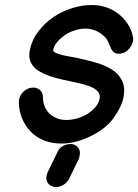

<svg xmlns="http://www.w3.org/2000/svg" viewBox="-20 -574 551 765"><path d="M208 34Q214 18 228.5 9Q243 0 260 0H266Q269 0 272 1Q287 6 294 18.5Q301 31 297 47Q297 50 296 52.5Q295 55 294 59L256 137Q248 153 233.5 162Q219 171 204 171H197Q195 171 191 169Q176 165 169 152.5Q162 140 166 124Q167 120 168 118Q169 116 170 112ZM510 -425Q511 -421 510.5 -416Q510 -411 509 -407Q505 -389 489.5 -374.5Q474 -360 453 -360Q441 -360 434 -365.5Q427 -371 423 -379.5Q419 -388 415 -398.5Q411 -409 403 -421Q388 -439 366.5 -449.5Q345 -460 321 -460Q301 -460 279.5 -453.5Q258 -447 240 -435Q222 -423 209 -408Q196 -393 192 -376Q191 -370 198.5 -365.5Q206 -361 219.5 -357Q233 -353 251 -350Q269 -347 288 -343Q325 -335 362 -324.5Q399 -314 426.5 -296.5Q454 -279 467 -251Q480 -223 471 -181Q468 -168 461.5 -153.5Q455 -139 447 -126Q439 -113 431.5 -102.5Q424 -92 417 -85Q399 -66 376 -51Q353 -36 327.5 -25Q302 -14 276 -8Q250 -2 225 -2Q187 -2 155.5 -14.5Q124 -27 102 -50Q80 -73 67.5 -103.5Q55 -134 55 -169Q55 -171 55.5 -173.5Q56 -176 56 -178Q60 -197 76 -211Q92 -225 113 -225Q129 -225 140 -214.5Q151 -204 151 -188Q151 -168 157.5 -151Q164 -134 176.5 -122Q189 -110 206 -103Q223 -96 244 -96Q265 -96 286.5 -102Q308 -108 327 -119.5Q346 -131 359.5 -146.5Q373 -162 377 -181Q380 -198 369 -210Q358 -222 337.5 -230Q317 -238 289 -244L233 -256Q205 -262 178 -271Q151 -280 131 -293.5Q111 -307 102 -327Q93 -347 99 -376Q108 -417 133.5 -450Q159 -483 193 -506Q227 -529 267 -541.5Q307 -554 344 -554Q377 -554 404.5 -544.5Q432 -535 453.5 -517.5Q475 -500 490 -477Q505 -454 510 -425Z"/></svg>

Font: VDS
Style: Italic
Weight: 400
Designer: artmaker
Foundry: artmaker
Version: Version 1.000 2009 initial release